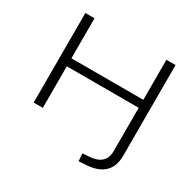

<svg xmlns="http://www.w3.org/2000/svg" viewBox="-188 -911 1330 1309"><g transform="rotate(30 477.0 -256.0)"><path d="M587 193 583 134 636 130Q697 126 728.5 97Q760 68 760 14V-327H194V0H122V-705H194V-390H760V-705H832V9Q832 50 820.5 82.5Q809 115 785.5 138Q762 161 726.5 174Q691 187 642 190Z"/></g></svg>

Font: Nunito Sans 10pt Expanded Light
Style: Regular
Weight: 300
Width: 7
Designer: Vernon Adams
Foundry: Vernon Adams
Version: Version 3.101;gftools[0.9.27]